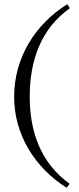

<svg xmlns="http://www.w3.org/2000/svg" viewBox="-20 -779 373 910"><path d="M296 111 310 92C174 -5 120 -155 121 -323C121 -493 175 -644 311 -740L299 -759C146 -664 48 -505 47 -323C46 -142 145 16 296 111Z"/></svg>

Font: Sprat Medium
Style: Regular
Weight: 500
Designer: Ethan Nakache
Foundry: Collletttivo
Version: Version 2.000;Glyphs 3.2 (3217)